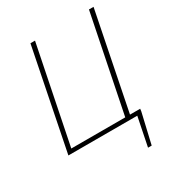

<svg xmlns="http://www.w3.org/2000/svg" viewBox="-199 -782 1002 1091"><g transform="rotate(-30 302.0 -236.0)"><path d="M36 0 168 -660H198L70 -26H424L552 -660H582L450 0ZM450 188 488 0H444L449 -26H522L520 -10L474 188Z"/></g></svg>

Font: Source Sans 3 VF
Style: Italic
Weight: 200
Italic angle: -11°
Designer: Paul D. Hunt
Foundry: Adobe Systems Incorporated
Version: Version 3.042;hotconv 1.0.118;makeotfexe 2.5.65603